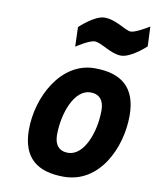

<svg xmlns="http://www.w3.org/2000/svg" viewBox="-85 -817 727 893"><g transform="rotate(10 278.5 -370.0)"><path d="M553 -747C553 -747 491 -708 467 -708C442 -708 392 -751 337 -751C289 -751 222 -686 222 -686L225 -594C225 -594 284 -634 311 -634C342 -634 393 -590 441 -590C490 -590 557 -654 557 -654L553 -747ZM277 -102C235 -102 213 -129 213 -175C213 -279 257 -397 333 -397C375 -397 397 -370 397 -324C397 -220 353 -102 277 -102ZM333 -511C173 -511 80 -331 80 -177C80 -43 153 11 277 11C445 11 530 -168 530 -322C530 -456 457 -511 333 -511Z"/></g></svg>

Font: RazerF5
Style: Bold Italic
Weight: 700
Foundry: Razer Inc.
Version: Version 2